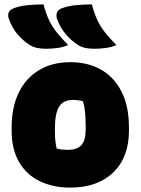

<svg xmlns="http://www.w3.org/2000/svg" viewBox="-20 -842 640 874"><path d="M178 -822Q189 -781 203 -751Q217 -721 238.5 -694.5Q260 -668 290 -637Q268 -627 241 -623.5Q214 -620 192 -620Q167 -620 148.5 -624Q130 -628 114 -638Q82 -659 58 -688Q34 -717 20 -757Q15 -771 19 -783.5Q23 -796 39 -803Q68 -815 106 -818.5Q144 -822 178 -822ZM398 -822Q409 -781 423 -751Q437 -721 458 -694.5Q479 -668 510 -637Q488 -627 460.5 -623.5Q433 -620 411 -620Q386 -620 367.5 -624Q349 -628 334 -638Q302 -659 278 -688Q254 -717 239 -757Q235 -771 239 -783.5Q243 -796 258 -803Q288 -815 326 -818.5Q364 -822 398 -822ZM301 -559Q378 -559 438 -526Q498 -493 532.5 -426.5Q567 -360 567 -261V-247Q567 -126 495.5 -57Q424 12 299 12Q222 12 161.5 -17Q101 -46 67 -104Q33 -162 33 -248V-262Q33 -354 65.5 -420.5Q98 -487 158 -523Q218 -559 301 -559ZM311 -387Q269 -387 249.5 -357Q230 -327 230 -257V-246Q230 -221 232 -201Q234 -181 238 -166Q249 -163 260.5 -161.5Q272 -160 290 -160Q331 -160 350.5 -181.5Q370 -203 370 -252V-263Q370 -301 367.5 -328.5Q365 -356 358 -381Q339 -387 311 -387Z"/></svg>

Font: Recursive Sn Csl St Blk
Style: Regular
Weight: 900
Version: Version 1.079;hotconv 1.0.112;makeotfexe 2.5.65598; ttfautoh